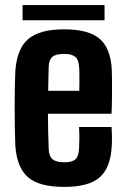

<svg xmlns="http://www.w3.org/2000/svg" viewBox="-20 -724 492 753"><path d="M233 9Q132 9 88.8 -29.8Q45.5 -68.5 40 -154.5Q39 -181.5 38.2 -220.8Q37.5 -260 37.5 -302.5Q37.5 -345 38.2 -382.8Q39 -420.5 40 -444Q46 -533 90.8 -571Q135.5 -609 231.5 -609Q328 -609 371.2 -571.5Q414.5 -534 418.5 -449Q419 -437 419.2 -408.2Q419.5 -379.5 419.2 -344Q419 -308.5 417.5 -278H168Q168 -245 168.8 -211Q169.5 -177 171 -140Q172 -111.5 186 -99.5Q200 -87.5 232.5 -87.5Q263.5 -87.5 276 -99.5Q288.5 -111.5 290 -141Q291 -155.5 291.2 -176.5Q291.5 -197.5 290 -226H417.5Q418.5 -216.5 419 -193.8Q419.5 -171 418.5 -154.5Q414.5 -67 371.5 -29Q328.5 9 233 9ZM169 -368H291Q291.5 -388.5 291.5 -408Q291.5 -427.5 291.2 -442.2Q291 -457 290 -463Q288.5 -490 275 -501.2Q261.5 -512.5 231.5 -512.5Q198 -512.5 185 -500.8Q172 -489 171 -463Q170.5 -438.5 169.8 -414.8Q169 -391 169 -368ZM68.5 -704H390V-644.5H68.5Z"/></svg>

Font: Big Shoulders
Style: Bold
Weight: 700
Designer: Patric King
Foundry: XO Type Co
Version: Version 2.002